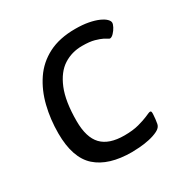

<svg xmlns="http://www.w3.org/2000/svg" viewBox="-129 -642 742 760"><g transform="rotate(-30 242.5 -261.5)"><path d="M311 -529Q345 -529 371 -524Q397 -519 415 -511Q433 -503 442 -494Q451 -485 451 -477Q451 -470 445 -458.5Q439 -447 429.5 -437Q420 -427 412 -427Q410 -427 404.5 -430.5Q399 -434 390 -439Q378 -445 357 -451Q336 -457 301 -457Q254 -457 216.5 -433Q179 -409 156.5 -354.5Q134 -300 134 -210Q134 -135 167 -100.5Q200 -66 270 -66Q309 -66 336.5 -73.5Q364 -81 380 -88Q389 -92 395 -94.5Q401 -97 404 -97Q407 -97 408.5 -95Q410 -93 410 -85Q410 -84 409.5 -77Q409 -70 408 -60Q407 -50 405 -40Q402 -25 384 -16Q366 -7 342.5 -2Q319 3 297 4.5Q275 6 263 6Q157 6 102 -43Q47 -92 47 -204Q47 -268 61.5 -326.5Q76 -385 107 -431Q138 -477 188.5 -503Q239 -529 311 -529Z"/></g></svg>

Font: Asap VF Beta
Style: Italic
Weight: 400
Italic angle: -6°
Designer: Pablo Cosgaya
Foundry: Pablo Cosgaya
Version: Version 1.007